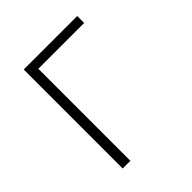

<svg xmlns="http://www.w3.org/2000/svg" viewBox="-185 -795 919 919"><g transform="rotate(-45 275.0 -335.0)"><path d="M120 0V-670H482V-623H172V0Z"/></g></svg>

Font: Lode Dark Term
Style: Regular
Weight: 400
Monospace: yes
Designer: Belleve Invis
Foundry: Belleve Invis
Version: Version 29.2.0